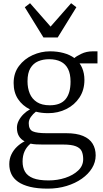

<svg xmlns="http://www.w3.org/2000/svg" viewBox="-20 -880 628 1169"><path d="M270.5 268.5Q207.5 268.5 162.8 257.5Q118 246.5 90 226.8Q62 207 49.2 179.8Q36.5 152.5 36.5 119.5Q36.5 87 49.5 60Q62.5 33 84 12.8Q105.5 -7.5 130 -19.5Q107.5 -31 95.2 -51.5Q83 -72 83 -102Q83 -124.5 94.2 -146Q105.5 -167.5 123.5 -185.2Q141.5 -203 162.5 -214Q116.5 -236.5 89.8 -276.8Q63 -317 63 -374.5Q63 -435 95.5 -478.2Q128 -521.5 179 -544.5Q230 -567.5 284.5 -567.5Q329 -567.5 367 -557.2Q405 -547 433 -526.5Q443.5 -537 474.8 -552.2Q506 -567.5 545.5 -567.5H573.5V-494H464.5Q473.5 -482 480.2 -466Q487 -450 490.5 -431.8Q494 -413.5 494 -393.5Q494 -332 464 -286.5Q434 -241 383.8 -216Q333.5 -191 273.5 -191Q253.5 -191 234.8 -193.2Q216 -195.5 198.5 -200Q181 -186.5 168 -168.2Q155 -150 155 -130Q155 -91.5 179.8 -80.2Q204.5 -69 263.5 -69H383Q446 -69 485.8 -52.2Q525.5 -35.5 544 -5Q562.5 25.5 562.5 66Q562.5 107.5 540.2 143.8Q518 180 478.2 208Q438.5 236 385.5 252.2Q332.5 268.5 270.5 268.5ZM276 218.5Q329.5 218.5 377.5 202.8Q425.5 187 456 158.2Q486.5 129.5 486.5 89Q486.5 61.5 477.8 41.5Q469 21.5 442.5 10.8Q416 0 363 0H239.5Q219 0 200.5 -1Q182 -2 166 -5.5Q142.5 13.5 130 40.5Q117.5 67.5 117.5 103.5Q117.5 139.5 132.2 165.2Q147 191 181.5 204.8Q216 218.5 276 218.5ZM283 -239Q348 -239 378.8 -275.5Q409.5 -312 409.5 -383Q409.5 -429.5 394.5 -459.8Q379.5 -490 350.2 -504.8Q321 -519.5 279 -519.5Q242 -519.5 212.2 -506.8Q182.5 -494 165 -464.8Q147.5 -435.5 147.5 -385Q147.5 -343.5 161.2 -310.5Q175 -277.5 205 -258.2Q235 -239 283 -239ZM244.5 -652 131 -836 163 -860.5 288 -718 413 -860.5 445 -836 331.5 -652Z"/></svg>

Font: Merriweather 24pt Light
Style: Regular
Weight: 300
Designer: Eben Sorkin
Foundry: Eben Sorkin
Version: Version 2.100